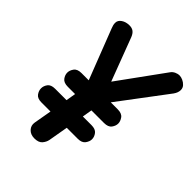

<svg xmlns="http://www.w3.org/2000/svg" viewBox="-254 -1070 1214 1214"><g transform="rotate(45 353.0 -462.5)"><path d="M266.5 2.5Q232 2.5 212.2 -18.8Q192.5 -40 197.5 -70L218.5 -190H137.5Q101.5 -190 87 -210Q72.5 -230 72.5 -251.5Q72.5 -273.5 87 -293Q101.5 -312.5 137.5 -312.5H239.5L250.5 -378H185.5Q149 -378 134.2 -397.8Q119.5 -417.5 119.5 -439Q119.5 -459.5 134.2 -480Q149 -500.5 185.5 -500.5H250L119.5 -837Q115 -849 113 -857Q111 -865 111 -876Q111 -898.5 133.2 -913.5Q155.5 -928.5 187 -928.5Q209.5 -928.5 223.8 -917.8Q238 -907 247 -884.5L356.5 -595L576.5 -898.5Q586.5 -913 602.5 -920.8Q618.5 -928.5 635.5 -928.5Q648.5 -928.5 664.8 -921.2Q681 -914 693.2 -900.8Q705.5 -887.5 705.5 -868.5Q705.5 -845.5 688.5 -821.5L447 -500.5H509Q546 -500.5 560.8 -480Q575.5 -459.5 575.5 -439Q575.5 -418.5 560.8 -398.2Q546 -378 509 -378H396.5L385.5 -312.5H462.5Q498.5 -312.5 513.5 -293Q528.5 -273.5 528.5 -251.5Q528.5 -231.5 513.5 -210.8Q498.5 -190 462.5 -190H364L341 -58Q336.5 -35.5 320 -16.5Q303.5 2.5 266.5 2.5Z"/></g></svg>

Font: Edu VIC WA NT Hand Pre
Style: Regular
Weight: 400
Designer: Tina and Corey Anderson, Eben Sorkin, Mirko Velimirovic
Foundry: Google for Education
Version: Version 1.000